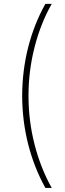

<svg xmlns="http://www.w3.org/2000/svg" viewBox="-20 -757 333 977"><path d="M210.9 -737.3H243.2Q187 -638.2 156 -517.3Q125 -396.5 125 -269.5Q125 -142.1 156 -21.5Q187 99.1 243.2 199.2H210.9Q153.8 96.2 123.5 -22.5Q93.3 -141.1 92.8 -269.5Q93.3 -398.4 123.5 -516.8Q153.8 -635.3 210.9 -737.3Z"/></svg>

Font: Pretendard JP Thin
Style: Regular
Weight: 100
Designer: Base glyphs from Inter by Rasmus Andersson; Hangeul glyphs from Noto Sans CJK(Source Han Sans) by Jang Soo-young and Kan
Foundry: Kil Hyung-jin
Version: Version 1.309